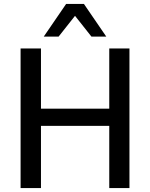

<svg xmlns="http://www.w3.org/2000/svg" viewBox="-20 -950 759 970"><path d="M84 0V-705H187V-401H532V-705H634V0H532V-314H187V0ZM201 -765 314 -930H404L517 -765H442L359 -870L276 -765Z"/></svg>

Font: Nunito Sans 10pt SemiCondensed SemiBold
Style: Regular
Weight: 600
Width: 4
Designer: Vernon Adams
Foundry: Vernon Adams
Version: Version 3.101;gftools[0.9.27]